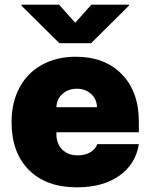

<svg xmlns="http://www.w3.org/2000/svg" viewBox="-20 -797 648 827"><path d="M311.1 9.9Q179.7 9.9 104.8 -64.6Q29.8 -139.2 29.8 -271.3Q29.8 -355.1 63.6 -418.9Q97.3 -482.6 160.3 -517.6Q223.4 -552.6 306.8 -552.6Q431.1 -552.6 504.6 -477.5Q578.1 -402.3 578.1 -272.7V-227.3H223V-218.8Q223 -178.6 247.7 -153.2Q272.4 -127.8 315.3 -127.8Q345.9 -127.8 368.3 -140.6Q390.6 -153.4 399.1 -176.1H578.1Q564.3 -89.8 493.8 -40Q423.3 9.9 311.1 9.9ZM234.4 -777 304 -698.9 373.6 -777H535.5V-772.7L372.2 -610.8H235.8L72.4 -772.7V-777ZM223 -335.2H397.7Q397 -370 372.3 -392.4Q347.7 -414.8 311.1 -414.8Q274.5 -414.8 249.1 -392.4Q223.7 -370 223 -335.2Z"/></svg>

Font: Karasuma Gothic
Style: Black
Weight: 900
Designer: Rasmus Andersson / Ryoko Nishizuka
Foundry: Genbu
Version: Version 1.00